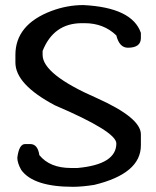

<svg xmlns="http://www.w3.org/2000/svg" viewBox="-20 -738 617 758"><path d="M308.9 -718Q501.7 -708.4 536.2 -608.2V-588Q536.2 -549.6 484.9 -549.6Q451.3 -549.6 439.3 -598.1Q389.4 -646.5 314.1 -646.5H303.6Q191.4 -646.5 148.2 -536.7V-521.3Q148.2 -444.1 362.6 -350.6Q536.2 -272.9 536.2 -207.7V-164Q536.2 -52.8 352.5 -8.2Q304.1 -0.5 268.1 -0.5Q111.8 -0.5 63.8 -67.1Q48.4 -94.5 48.4 -115.6Q55.2 -169.3 79.1 -169.3H99.3Q129 -169.3 135.3 -125.7Q176.5 -74.8 260.4 -74.8H285.9Q439.3 -88.7 439.3 -171.7Q439.3 -218.7 196.6 -322.3Q40.8 -404.8 40.8 -491.1V-521.3Q40.8 -641.2 183.7 -695Q245.6 -718 308.9 -718Z"/></svg>

Font: Namteng
Style: Regular
Weight: 400
Designer: Khon Soe Zaw Thu
Foundry: MPUA
Version: Version 1.03 June 17, 2016